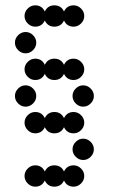

<svg xmlns="http://www.w3.org/2000/svg" viewBox="-20 -700 472 720"><path d="M112 -80Q137 -80 148 -57Q159 -80 184 -80Q209 -80 220 -57Q231 -80 256 -80Q272 -80 284 -68Q296 -56 296 -40Q296 -24 284 -12Q272 0 256 0Q231 0 220 -23Q209 0 184 0Q159 0 148 -23Q137 0 112 0Q96 0 84 -12Q72 -24 72 -40Q72 -56 84 -68Q96 -80 112 -80ZM264 -112Q252 -124 252 -140Q252 -156 264 -168Q276 -180 292 -180Q308 -180 320 -168Q332 -156 332 -140Q332 -124 320 -112Q308 -100 292 -100Q276 -100 264 -112ZM112 -280Q137 -280 148 -257Q159 -280 184 -280Q209 -280 220 -257Q231 -280 256 -280Q272 -280 284 -268Q296 -256 296 -240Q296 -224 284 -212Q272 -200 256 -200Q231 -200 220 -223Q209 -200 184 -200Q159 -200 148 -223Q137 -200 112 -200Q96 -200 84 -212Q72 -224 72 -240Q72 -256 84 -268Q96 -280 112 -280ZM264 -312Q252 -324 252 -340Q252 -356 264 -368Q276 -380 292 -380Q308 -380 320 -368Q332 -356 332 -340Q332 -324 320 -312Q308 -300 292 -300Q276 -300 264 -312ZM48 -312Q36 -324 36 -340Q36 -356 48 -368Q60 -380 76 -380Q92 -380 104 -368Q116 -356 116 -340Q116 -324 104 -312Q92 -300 76 -300Q60 -300 48 -312ZM112 -480Q137 -480 148 -457Q159 -480 184 -480Q209 -480 220 -457Q231 -480 256 -480Q272 -480 284 -468Q296 -456 296 -440Q296 -424 284 -412Q272 -400 256 -400Q231 -400 220 -423Q209 -400 184 -400Q159 -400 148 -423Q137 -400 112 -400Q96 -400 84 -412Q72 -424 72 -440Q72 -456 84 -468Q96 -480 112 -480ZM48 -512Q36 -524 36 -540Q36 -556 48 -568Q60 -580 76 -580Q92 -580 104 -568Q116 -556 116 -540Q116 -524 104 -512Q92 -500 76 -500Q60 -500 48 -512ZM112 -680Q137 -680 148 -657Q159 -680 184 -680Q209 -680 220 -657Q231 -680 256 -680Q272 -680 284 -668Q296 -656 296 -640Q296 -624 284 -612Q272 -600 256 -600Q231 -600 220 -623Q209 -600 184 -600Q159 -600 148 -623Q137 -600 112 -600Q96 -600 84 -612Q72 -624 72 -640Q72 -656 84 -668Q96 -680 112 -680Z"/></svg>

Font: Dotrice Condensed
Style: Regular
Weight: 400
Width: 2
Monospace: yes
Designer: Paul Flo Williams
Foundry: His Deeds Are Dust
Version: Version 1.001